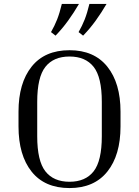

<svg xmlns="http://www.w3.org/2000/svg" viewBox="-20 -945 706 975"><path d="M592 -378V-303Q592 -157 525 -73.5Q458 10 333 10Q207 10 140.5 -73.5Q74 -157 74 -303V-378Q74 -523 140.5 -606.5Q207 -690 333 -690Q458 -690 525 -606.5Q592 -523 592 -378ZM497 -428Q497 -553 455.5 -605.5Q414 -658 333 -658Q252 -658 210.5 -605.5Q169 -553 169 -428V-253Q169 -128 210.5 -75Q252 -22 333 -22Q414 -22 455.5 -75Q497 -128 497 -253ZM262 -764 239 -782Q257 -813 270 -846Q283 -879 294 -925H381Q356 -882 326.5 -841Q297 -800 262 -764ZM402 -764 379 -782Q397 -813 410 -846Q423 -879 434 -925H521Q496 -882 466.5 -841Q437 -800 402 -764Z"/></svg>

Font: Inria Serif
Style: Regular
Weight: 400
Designer: Black Foundry Team
Foundry: Black Foundry
Version: Version 1.000; ttfautohint (v1.8.3)